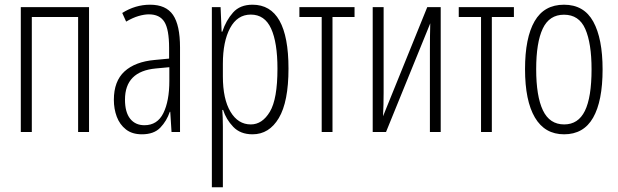

<svg xmlns="http://www.w3.org/2000/svg" viewBox="-20 -561 2625 816"><path d="M358.4 -530.8V0H312V-488.8H115.2V0H68.4V-530.8Z M617.7 -541Q685.5 -541 715.3 -497.6Q745.1 -454.1 745.1 -359.4V0H709L703.6 -85.9H701.7Q688.5 -46.9 661.4 -18.6Q634.3 9.8 583 9.8Q541.5 9.8 515.1 -11Q488.8 -31.7 476.3 -64.9Q463.9 -98.1 463.9 -136.7Q463.9 -215.8 509 -257.3Q554.2 -298.8 637.7 -306.2L698.7 -312V-356.9Q698.7 -436 678.7 -468Q658.7 -500 612.8 -500Q593.3 -500 568.8 -492.9Q544.4 -485.8 516.1 -469.2L499.5 -505.9Q555.2 -541 617.7 -541ZM699.7 -275.4 642.1 -270Q511.2 -257.8 511.2 -137.7Q511.2 -84 533.2 -56.4Q555.2 -28.8 593.8 -28.8Q648.9 -28.8 674.3 -80.3Q699.7 -131.8 699.7 -217.3Z M1053.2 -541Q1206.1 -541 1206.1 -269.5Q1206.1 -128.4 1165 -59.3Q1124 9.8 1053.2 9.8Q1001.5 9.8 971.2 -22Q940.9 -53.7 928.2 -93.8H924.8Q925.8 -80.6 926.5 -62Q927.2 -43.5 927.2 -22.9V234.9H880.4V-530.8H917.5L921.9 -426.3H924.8Q940.9 -474.6 970.5 -507.8Q1000 -541 1053.2 -541ZM1045.9 -499Q988.8 -499 958 -441.9Q927.2 -384.8 927.2 -289.6V-236.3Q927.2 -140.1 959.5 -86.2Q991.7 -32.2 1045.9 -32.2Q1094.7 -32.2 1127 -86.2Q1159.2 -140.1 1159.2 -269Q1159.2 -380.4 1132.1 -439.7Q1105 -499 1045.9 -499Z M1486.8 -488.8H1393.1V0H1347.2V-488.8H1252.4V-530.8H1486.8Z M1610.4 -530.8V-167Q1610.4 -114.7 1607.9 -66.9L1795.9 -530.8H1853V0H1807.1V-347.2Q1807.1 -375.5 1807.4 -404.8Q1807.6 -434.1 1808.6 -461.9L1620.6 0H1564V-530.8Z M2164.1 -488.8H2070.3V0H2024.4V-488.8H1929.7V-530.8H2164.1Z M2541 -266.1Q2541 -131.3 2500.7 -60.8Q2460.4 9.8 2377.4 9.8Q2295.4 9.8 2253.4 -61.5Q2211.4 -132.8 2211.4 -267.1Q2211.4 -400.4 2252 -470.7Q2292.5 -541 2377 -541Q2461.9 -541 2501.5 -469Q2541 -397 2541 -266.1ZM2258.8 -267.1Q2258.8 -151.9 2287.4 -92Q2315.9 -32.2 2377.9 -32.2Q2437.5 -32.2 2465.8 -89.8Q2494.1 -147.5 2494.1 -266.6Q2494.1 -377 2467.5 -437.7Q2440.9 -498.5 2377 -498.5Q2314.5 -498.5 2286.6 -439.2Q2258.8 -379.9 2258.8 -267.1Z"/></svg>

Font: Open Sans Condensed Light
Style: Regular
Weight: 300
Width: 3
Designer: Monotype Design Team
Foundry: Monotype Imaging Inc.
Version: Version 3.003; ttfautohint (v1.8.4)